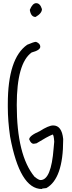

<svg xmlns="http://www.w3.org/2000/svg" viewBox="-20 -1203 462 1236"><path d="M211.9 -933.6Q239.3 -922.9 239.3 -902.3Q239.3 -879.9 183.6 -865.2Q87.9 -795.9 87.9 -527.3Q87.9 -204.1 202.1 -65.4Q228.5 -43.9 241.2 -43.9Q309.6 -43.9 325.2 -248L329.1 -291Q326.2 -336.9 318.4 -336.9Q284.2 -323.2 214.8 -280.3L196.3 -277.3Q179.7 -277.3 168 -305.7Q168 -329.1 235.4 -358.4Q293 -395.5 322.3 -395.5Q377.9 -395.5 386.7 -308.6V-302.7Q386.7 -52.7 278.3 7.8Q249 9.8 249 13.7Q107.4 13.7 44.9 -324.2Q30.3 -425.8 30.3 -512.7V-533.2Q30.3 -828.1 155.3 -915Q198.2 -933.6 211.9 -933.6ZM212.9 -1182.6Q238.3 -1182.6 250 -1144.5Q250 -1117.2 209 -1093.8Q178.7 -1093.8 171.9 -1139.6Q189.5 -1182.6 212.9 -1182.6Z"/></svg>

Font: Sue Ellen Francisco 
Style: Regular
Weight: 400
Designer: Kimberly Geswein
Foundry: Kimberly Geswein
Version: Version 1.002 2007